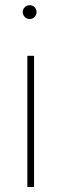

<svg xmlns="http://www.w3.org/2000/svg" viewBox="-20 -559 238 754"><path d="M123.5 -511.7Q123.5 -500.5 115.7 -492.4Q107.9 -484.4 96.7 -484.4Q85.4 -484.4 77.4 -492.4Q69.3 -500.5 69.3 -511.7Q69.3 -522.9 77.4 -530.8Q85.4 -538.6 96.7 -538.6Q107.9 -538.6 115.7 -530.8Q123.5 -522.9 123.5 -511.7ZM87.4 175.3V-339.8H113.8V175.3Z"/></svg>

Font: Vazirmatn UI FD Thin
Style: Regular
Weight: 100
Designer: Saber Rastikerdar
Foundry: Saber Rastikerdar
Version: Version 33.003